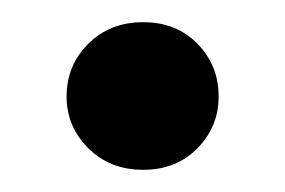

<svg xmlns="http://www.w3.org/2000/svg" viewBox="-20 -422 257 173"><path d="M109 -269Q79 -269 59.5 -288.5Q40 -308 40 -335Q40 -363 59.5 -382.5Q79 -402 109 -402Q139 -402 158 -382.5Q177 -363 177 -335Q177 -308 158 -288.5Q139 -269 109 -269Z"/></svg>

Font: Firefly Display Medium
Style: Regular
Weight: 500
Designer: Colophon Foundry, Jonny Pinhorn
Foundry: Colophon Foundry
Version: Version 1.200; ttfautohint (v1.8.3)